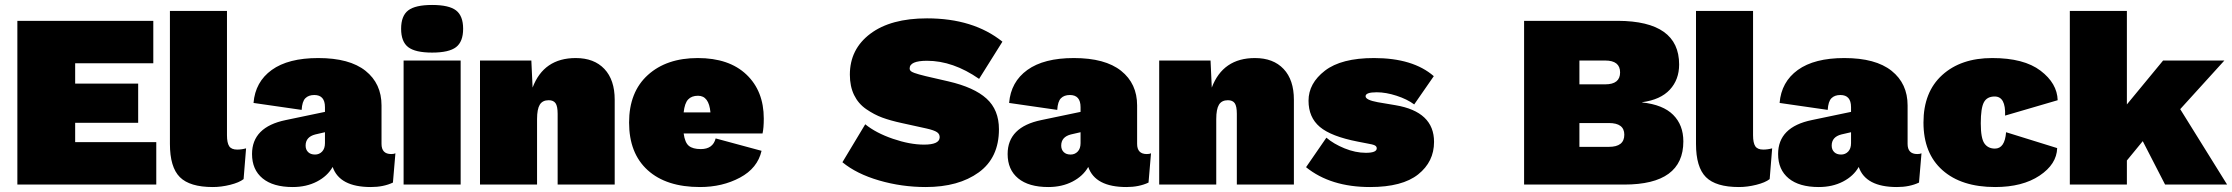

<svg xmlns="http://www.w3.org/2000/svg" viewBox="-20 -744 8998 774"><path d="M50 0V-660H598V-489H283V-407H537V-249H283V-171H610V0Z M895 -700V-199Q895 -168 904 -154.5Q913 -141 936 -141Q954 -141 972 -146L962 -22Q944 -8 908 1Q872 10 838 10Q745 10 705 -30Q665 -70 665 -164V-700Z M1557 -123Q1568 -123 1574 -126L1564 -8Q1526 10 1475 10Q1349 10 1321 -71Q1300 -34 1257.5 -12Q1215 10 1160 10Q1081 10 1038.5 -25Q996 -60 996 -123Q996 -232 1132 -260L1290 -293V-312Q1290 -361 1247 -361Q1224 -361 1211 -348Q1198 -335 1196 -301L1002 -329Q1009 -414 1075.5 -462Q1142 -510 1263 -510Q1389 -510 1453.5 -458.5Q1518 -407 1518 -319V-164Q1518 -123 1557 -123ZM1250 -121Q1267 -121 1278.5 -133Q1290 -145 1290 -167V-211L1251 -202Q1212 -192 1212 -157Q1212 -141 1222 -131Q1232 -121 1250 -121Z M1818.5 -554Q1790 -532 1722 -532Q1654 -532 1625.5 -554Q1597 -576 1597 -628Q1597 -680 1625.5 -702Q1654 -724 1722 -724Q1790 -724 1818.5 -702Q1847 -680 1847 -628Q1847 -576 1818.5 -554ZM1837 -500V0H1607V-500Z M2301 -510Q2375 -510 2416.5 -466Q2458 -422 2458 -342V0H2228V-285Q2228 -316 2219.5 -328Q2211 -340 2192 -340Q2167 -340 2156 -322Q2145 -304 2145 -264V0H1915V-500H2122L2127 -391Q2172 -510 2301 -510Z M3059 -266Q3059 -228 3054 -206H2736Q2741 -169 2757 -156Q2773 -143 2805 -143Q2854 -143 2865 -186L3050 -136Q3034 -66 2963 -28Q2892 10 2802 10Q2666 10 2591 -58Q2516 -126 2516 -250Q2516 -373 2591.5 -441.5Q2667 -510 2793 -510Q2919 -510 2989 -443.5Q3059 -377 3059 -266ZM2794 -358Q2768 -358 2754 -343Q2740 -328 2736 -291H2844Q2838 -358 2794 -358Z M3717 -670Q3904 -670 4021 -576L3927 -426Q3822 -499 3717 -499Q3647 -499 3647 -468Q3647 -462 3651 -458Q3655 -454 3666 -450Q3677 -446 3685 -444Q3693 -442 3712 -437L3803 -416Q3907 -392 3957 -346.5Q4007 -301 4007 -223Q4007 -108 3925.5 -49Q3844 10 3712 10Q3615 10 3524 -16.5Q3433 -43 3376 -90L3468 -243Q3511 -208 3579.5 -184.5Q3648 -161 3705 -161Q3766 -161 3768 -189Q3769 -203 3757.5 -211Q3746 -219 3715 -226L3615 -248Q3569 -258 3536.5 -270Q3504 -282 3472 -304Q3440 -326 3423 -361Q3406 -396 3406 -443Q3406 -546 3488.5 -608Q3571 -670 3717 -670Z M4603 -123Q4614 -123 4620 -126L4610 -8Q4572 10 4521 10Q4395 10 4367 -71Q4346 -34 4303.5 -12Q4261 10 4206 10Q4127 10 4084.5 -25Q4042 -60 4042 -123Q4042 -232 4178 -260L4336 -293V-312Q4336 -361 4293 -361Q4270 -361 4257 -348Q4244 -335 4242 -301L4048 -329Q4055 -414 4121.5 -462Q4188 -510 4309 -510Q4435 -510 4499.5 -458.5Q4564 -407 4564 -319V-164Q4564 -123 4603 -123ZM4296 -121Q4313 -121 4324.5 -133Q4336 -145 4336 -167V-211L4297 -202Q4258 -192 4258 -157Q4258 -141 4268 -131Q4278 -121 4296 -121Z M5039 -510Q5113 -510 5154.5 -466Q5196 -422 5196 -342V0H4966V-285Q4966 -316 4957.5 -328Q4949 -340 4930 -340Q4905 -340 4894 -322Q4883 -304 4883 -264V0H4653V-500H4860L4865 -391Q4910 -510 5039 -510Z M5503 10Q5344 10 5245 -70L5327 -189Q5356 -164 5400 -146Q5444 -128 5486 -128Q5530 -128 5530 -146Q5530 -154 5522 -158Q5514 -162 5490 -166L5454 -173Q5346 -194 5300.5 -232.5Q5255 -271 5255 -338Q5255 -408 5321 -459Q5387 -510 5519 -510Q5676 -510 5760 -437L5681 -323Q5653 -344 5610 -358Q5567 -372 5530 -372Q5485 -372 5485 -356Q5485 -341 5534 -332L5605 -320Q5761 -294 5761 -172Q5761 -92 5697 -41Q5633 10 5503 10Z M6124 0V-660H6502Q6749 -659 6749 -484Q6749 -423 6711.5 -382.5Q6674 -342 6600 -332V-331Q6684 -322 6725 -281Q6766 -240 6766 -174Q6766 0 6528 0ZM6347 -404H6451Q6511 -404 6511 -452Q6511 -500 6451 -500H6347ZM6347 -152H6466Q6528 -152 6528 -201Q6528 -248 6466 -248H6347Z M7047 -700V-199Q7047 -168 7056 -154.5Q7065 -141 7088 -141Q7106 -141 7124 -146L7114 -22Q7096 -8 7060 1Q7024 10 6990 10Q6897 10 6857 -30Q6817 -70 6817 -164V-700Z M7709 -123Q7720 -123 7726 -126L7716 -8Q7678 10 7627 10Q7501 10 7473 -71Q7452 -34 7409.5 -12Q7367 10 7312 10Q7233 10 7190.5 -25Q7148 -60 7148 -123Q7148 -232 7284 -260L7442 -293V-312Q7442 -361 7399 -361Q7376 -361 7363 -348Q7350 -335 7348 -301L7154 -329Q7161 -414 7227.5 -462Q7294 -510 7415 -510Q7541 -510 7605.5 -458.5Q7670 -407 7670 -319V-164Q7670 -123 7709 -123ZM7402 -121Q7419 -121 7430.5 -133Q7442 -145 7442 -167V-211L7403 -202Q7364 -192 7364 -157Q7364 -141 7374 -131Q7384 -121 7402 -121Z M8011 -510Q8139 -510 8206 -459Q8273 -408 8275 -340L8063 -278Q8066 -355 8021 -355Q7990 -355 7977.5 -331.5Q7965 -308 7965 -247Q7965 -187 7979.5 -166Q7994 -145 8022 -145Q8062 -145 8067 -211L8273 -147Q8271 -82 8202 -36Q8133 10 8023 10Q7887 10 7810.5 -58Q7734 -126 7734 -250Q7734 -373 7809.5 -441.5Q7885 -510 8011 -510Z M8708 0 8618 -175 8554 -97V0H8324V-700H8554V-323L8700 -500H8947L8769 -304L8958 0Z"/></svg>

Font: Elaine Sans Black
Style: Regular
Weight: 900
Designer: Wei Huang
Foundry: Wei Huang
Version: Version 2.001;December 24, 2019;FontCreator 12.0.0.2547 64-b